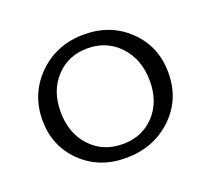

<svg xmlns="http://www.w3.org/2000/svg" viewBox="-89 -585 772 703"><g transform="rotate(-20 296.5 -233.0)"><path d="M291 6Q187 6 118.5 -61Q50 -128 50 -228Q50 -331 121.5 -401.5Q193 -472 300 -472Q404 -472 473.5 -404.5Q543 -337 543 -235Q543 -130 470.5 -62Q398 6 291 6ZM298 -46Q373 -46 421 -97Q469 -148 469 -229Q469 -313 419.5 -366.5Q370 -420 294 -420Q220 -420 171.5 -368.5Q123 -317 123 -235Q123 -151 172 -98.5Q221 -46 298 -46Z"/></g></svg>

Font: EauTestSC
Style: Regular
Weight: 400
Designer: Christian Thalmann (Catharsis Fonts)
Version: Version 0.001;PS 000.001;hotconv 1.0.88;makeotf.lib2.5.64775